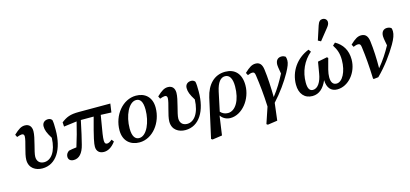

<svg xmlns="http://www.w3.org/2000/svg" viewBox="-75 -1348 4510 2111"><g transform="rotate(-15 2179.5 -292.5)"><path d="M248 14C404 14 497 -136 497 -358C497 -415 496 -441 490 -471C481 -484 465 -493 447 -493C410 -494 378 -472 378 -429C378 -388 391 -352 433 -285C427 -126 361 -47 284 -47C234 -47 203 -78 203 -129C203 -186 257 -331 257 -408C257 -461 230 -493 181 -493C141 -493 109 -474 53 -421L67 -392C92 -401 110 -406 123 -406C141 -406 150 -396 150 -377C150 -321 99 -195 99 -122C99 -26 173 14 248 14Z M595 -369 743 -388C721 -295 696 -203 667 -113C636 -110 606 -105 579 -99C559 -85 544 -66 544 -39C544 -6 566 14 605 14C665 14 709 -33 732 -126C750 -198 766 -264 792 -391H938C874 -158 865 -103 865 -67C865 -16 897 14 948 14C993 14 1039 -10 1082 -69L1062 -95C1040 -76 1022 -66 1005 -66C986 -66 977 -78 977 -107C977 -145 981 -175 1018 -389L1138 -384L1152 -482H794C693 -482 652 -463 592 -418Z M1353 14C1503 14 1622 -139 1622 -310C1622 -432 1546 -493 1445 -493C1294 -493 1173 -343 1173 -170C1173 -47 1253 14 1353 14ZM1362 -33C1319 -33 1286 -67 1286 -162C1286 -304 1350 -446 1435 -446C1479 -446 1509 -412 1509 -317C1509 -180 1449 -33 1362 -33Z M1876 14C2032 14 2125 -136 2125 -358C2125 -415 2124 -441 2118 -471C2109 -484 2093 -493 2075 -493C2038 -494 2006 -472 2006 -429C2006 -388 2019 -352 2061 -285C2055 -126 1989 -47 1912 -47C1862 -47 1831 -78 1831 -129C1831 -186 1885 -331 1885 -408C1885 -461 1858 -493 1809 -493C1769 -493 1737 -474 1681 -421L1695 -392C1720 -401 1738 -406 1751 -406C1769 -406 1778 -396 1778 -377C1778 -321 1727 -195 1727 -122C1727 -26 1801 14 1876 14Z M2337 -301C2359 -402 2397 -446 2447 -446C2497 -446 2526 -401 2526 -311C2526 -154 2462 -46 2376 -46C2342 -46 2313 -59 2291 -84ZM2136 191 2247 175 2278 -44C2304 -6 2344 14 2389 14C2521 14 2639 -133 2639 -293C2639 -427 2567 -493 2461 -493C2335 -493 2252 -404 2220 -265L2121 181Z M2765 191 2876 175 2900 -22C2983 -112 3058 -218 3107 -306C3141 -369 3155 -404 3155 -437C3155 -458 3152 -471 3147 -481C3137 -487 3122 -495 3103 -495C3063 -495 3035 -471 3035 -417C3035 -399 3040 -377 3043 -357L3050 -315C3008 -234 2966 -162 2906 -86C2904 -198 2899 -311 2886 -405C2878 -465 2853 -493 2806 -493C2767 -493 2735 -474 2679 -421L2694 -392C2716 -401 2731 -406 2747 -406C2766 -406 2775 -398 2779 -365C2795 -255 2807 -143 2813 -3L2751 181Z M3322 14C3400 14 3453 -39 3489 -122C3491 -35 3533 14 3604 14C3731 14 3840 -115 3840 -264C3840 -372 3791 -445 3711 -490L3682 -463C3718 -407 3735 -359 3735 -286C3735 -154 3679 -50 3613 -50C3573 -50 3551 -79 3551 -139C3551 -162 3555 -191 3563 -223L3596 -346L3584 -357L3477 -336L3455 -206C3440 -114 3400 -50 3344 -50C3306 -50 3287 -81 3287 -149C3287 -270 3337 -385 3430 -462L3410 -490C3267 -434 3177 -303 3177 -154C3177 -50 3232 14 3322 14ZM3535 -560 3567 -543C3600 -583 3631 -623 3663 -663C3685 -690 3695 -706 3695 -729C3695 -756 3674 -776 3644 -776C3621 -776 3601 -763 3587 -719C3570 -668 3552 -613 3535 -560Z M4013 0 4020 7 4073 1C4170 -94 4253 -209 4309 -305C4345 -367 4359 -409 4359 -444C4359 -461 4357 -474 4352 -484C4343 -490 4328 -498 4305 -498C4268 -498 4239 -475 4239 -421C4239 -404 4243 -382 4247 -361L4256 -313C4213 -235 4169 -166 4107 -92C4108 -201 4103 -311 4091 -403C4083 -464 4057 -493 4009 -493C3970 -493 3938 -474 3882 -421L3897 -392C3919 -401 3934 -406 3950 -406C3970 -406 3980 -398 3984 -364C3999 -254 4008 -142 4013 0Z"/></g></svg>

Font: Source Serif Pro Semibold
Style: Italic
Weight: 600
Italic angle: -12°
Designer: Frank Grießhammer
Foundry: Adobe Systems Incorporated
Version: Version 3.001;hotconv 1.0.111;makeotfexe 2.5.65597